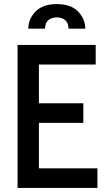

<svg xmlns="http://www.w3.org/2000/svg" viewBox="-20 -920 526 940"><path d="M66 0V-700H448.5V-604H170.5V-414.5H388V-318.5H170.5V-96H457V0ZM258 -900Q327 -900 362.2 -863.5Q397.5 -827 397.5 -779.5H315.5Q315.5 -807.5 299.2 -821.2Q283 -835 258 -835Q233 -835 216.8 -821.2Q200.5 -807.5 200.5 -779.5H118.5Q118.5 -827 154 -863.5Q189.5 -900 258 -900Z"/></svg>

Font: Cabin Condensed Medium
Style: Regular
Weight: 500
Width: 3
Designer: Pablo Impallari
Foundry: Pablo Impallari. http://www.impallari.com Igino Marini. http://www.ikern.com
Version: Version 3.001; ttfautohint (v1.8.3)